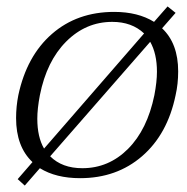

<svg xmlns="http://www.w3.org/2000/svg" viewBox="-20 -544 581 597"><path d="M534 -322Q534 -283 526 -248Q501 -127 422 -58.5Q343 10 229 10Q154 10 104 -21L57 33L35 13L81 -40Q30 -88 30 -177Q30 -213 37 -248Q63 -370 141.5 -438.5Q220 -507 335 -507Q409 -507 459 -476L501 -524L526 -504L484 -456Q534 -409 534 -322ZM117 -82 428 -440Q390 -476 329 -476Q247 -476 186 -415Q125 -354 104 -248Q96 -206 96 -175Q96 -118 117 -82ZM468 -321Q468 -377 447 -414L136 -58Q173 -21 236 -21Q318 -21 378 -81Q438 -141 460 -248Q468 -290 468 -321Z"/></svg>

Font: Trirong Light
Style: Italic
Weight: 300
Italic angle: -12°
Designer: Katatrad Team
Foundry: CadsonDemak
Version: Version 1.001